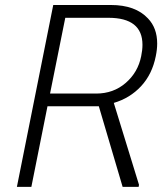

<svg xmlns="http://www.w3.org/2000/svg" viewBox="-20 -730 642 750"><path d="M521.5 0H459L366 -315H165.5L102.5 0H46L188 -710.5H413Q509 -710.5 558 -658Q594 -620.5 594 -560Q594 -537 588.5 -510.5Q574.5 -440 531 -393.2Q487.5 -346.5 424.5 -328L523 -8ZM355.5 -364.5Q423 -364.5 471 -406Q519 -447.5 531.5 -510.5Q536.5 -534.5 536.5 -555Q536.5 -660.5 403.5 -660.5H235L175.5 -364.5Z"/></svg>

Font: Roberto Sans Light
Style: Italic
Weight: 300
Italic angle: -11°
Designer: Google
Version: Version 1.00;June 11, 2020;FontCreator 12.0.0.2522 64-bit; t